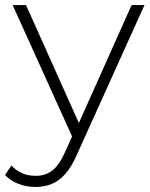

<svg xmlns="http://www.w3.org/2000/svg" viewBox="-47 -542 595 760"><path d="M94 198Q58 198 26.5 186Q-5 174 -27 151L-2 113Q18 134 41.5 144Q65 154 95 154Q131 154 158.5 134Q186 114 210 61L246 -19L253 -28L474 -522H525L257 71Q236 119 211.5 146.5Q187 174 158 186Q129 198 94 198ZM245 13 3 -522H56L276 -31Z"/></svg>

Font: MOST Montserrat Light
Style: Regular
Weight: 300
Designer: Julieta Ulanovsky
Foundry: Julieta Ulanovsky
Version: Version 8.000;March 11, 2024;FontCreator 15.0.0.2926 64-bit